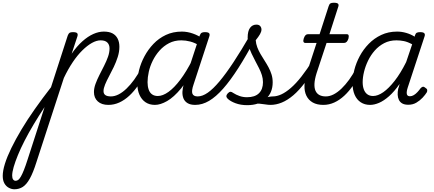

<svg xmlns="http://www.w3.org/2000/svg" viewBox="-293 -750 3175 1404"><path d="M-188 634Q-208 634 -228 623.5Q-248 613 -260.5 591.5Q-273 570 -273 536Q-273 499 -257 447.5Q-241 396 -210 332.5Q-179 269 -136 197Q-93 125 -38 47Q17 -31 80 -112L202 -489Q208 -505 215.5 -510Q223 -515 240 -515Q264 -515 271 -507.5Q278 -500 273 -484L231 -357Q269 -412 309.5 -448Q350 -484 389.5 -501.5Q429 -519 466 -519Q505 -519 529.5 -506Q554 -493 567 -468Q580 -443 580 -408Q580 -371 568 -333.5Q556 -296 539 -260.5Q522 -225 504.5 -192.5Q487 -160 475.5 -132Q464 -104 464 -84Q464 -64 477.5 -54.5Q491 -45 518 -45Q529 -45 534 -35.5Q539 -26 537 -14Q535 -2 525.5 7.5Q516 17 499 17Q450 17 422 -8.5Q394 -34 394 -77Q394 -105 405.5 -136.5Q417 -168 434 -201.5Q451 -235 468.5 -269.5Q486 -304 497 -335.5Q508 -367 508 -396Q508 -423 492 -439Q476 -455 443 -455Q413 -455 379 -436Q345 -417 309 -381.5Q273 -346 239 -295.5Q205 -245 174 -180L-27 437Q-51 513 -75 556Q-99 599 -126 616.5Q-153 634 -188 634ZM-179 572Q-168 572 -159 565Q-150 558 -140 540.5Q-130 523 -118 493Q-106 463 -91 416L33 33Q-10 98 -47 160Q-84 222 -113 278.5Q-142 335 -162 384Q-182 433 -193 471Q-204 509 -204 534Q-204 553 -197 562.5Q-190 572 -179 572Z M500 17Q487 17 481.5 7.5Q476 -2 478 -14Q480 -26 490 -35.5Q500 -45 518 -45Q546 -45 575 -60Q604 -75 632.5 -102.5Q661 -130 688 -167Q715 -204 738 -249Q744 -261 755 -260.5Q766 -260 773.5 -251.5Q781 -243 777 -231Q750 -174 719 -128.5Q688 -83 653 -50.5Q618 -18 579.5 -0.5Q541 17 500 17Z M840 17Q800 17 771.5 -2Q743 -21 727 -56.5Q711 -92 711 -141Q711 -186 724 -237.5Q737 -289 763.5 -338.5Q790 -388 829 -429Q868 -470 920 -494.5Q972 -519 1037 -519Q1077 -519 1118 -504.5Q1159 -490 1191 -466L1177 -410Q1134 -437 1099.5 -446Q1065 -455 1033 -455Q983 -455 943.5 -434.5Q904 -414 874 -380.5Q844 -347 824 -306.5Q804 -266 795 -225Q786 -184 786 -149Q786 -119 794 -95.5Q802 -72 819 -60Q836 -48 861 -48Q897 -48 939 -78Q981 -108 1025.5 -167Q1070 -226 1114 -313L1135 -273Q1084 -167 1031 -103Q978 -39 929 -11Q880 17 840 17ZM1134 17Q1100 17 1079 4.5Q1058 -8 1049 -29.5Q1040 -51 1041 -78.5Q1042 -106 1052 -139L1167 -489Q1173 -505 1181 -510Q1189 -515 1205 -515Q1230 -515 1236.5 -506.5Q1243 -498 1237 -482L1123 -134Q1106 -85 1114 -65Q1122 -45 1152 -45Q1164 -45 1169 -35.5Q1174 -26 1172.5 -14Q1171 -2 1161.5 7.5Q1152 17 1134 17Z M1135 17Q1120 17 1115 7.5Q1110 -2 1113.5 -14Q1117 -26 1127.5 -35.5Q1138 -45 1153 -45Q1187 -45 1226 -72Q1265 -99 1312 -155Q1359 -211 1415 -296Q1471 -381 1537 -495Q1544 -507 1556 -505Q1568 -503 1576 -493Q1584 -483 1576 -471Q1509 -345 1450.5 -253.5Q1392 -162 1339 -102Q1286 -42 1236 -12.5Q1186 17 1135 17Z M1686 17Q1668 17 1647.5 13.5Q1627 10 1603 8Q1579 6 1548 10L1574 -15Q1604 -25 1628.5 -31.5Q1653 -38 1671.5 -41.5Q1690 -45 1704 -45Q1713 -45 1716 -35.5Q1719 -26 1716 -14Q1713 -2 1705.5 7.5Q1698 17 1686 17ZM1515 19Q1467 19 1429.5 5Q1392 -9 1372 -28Q1362 -38 1362.5 -47.5Q1363 -57 1373 -68Q1384 -79 1392.5 -79Q1401 -79 1413 -70Q1433 -57 1458.5 -48Q1484 -39 1513 -39Q1571 -39 1600.5 -68Q1630 -97 1630 -149Q1630 -175 1622 -200.5Q1614 -226 1601 -251.5Q1588 -277 1574 -303.5Q1560 -330 1547 -357.5Q1534 -385 1526 -414Q1518 -443 1518 -474Q1518 -523 1535.5 -546.5Q1553 -570 1582 -570Q1601 -570 1610 -559Q1619 -548 1619 -534Q1619 -519 1608.5 -500.5Q1598 -482 1577 -456Q1579 -429 1588.5 -404Q1598 -379 1612 -355Q1626 -331 1641.5 -307Q1657 -283 1670.5 -258Q1684 -233 1692.5 -206Q1701 -179 1701 -148Q1701 -71 1650.5 -26Q1600 19 1515 19Z M1685 17Q1672 17 1666.5 7.5Q1661 -2 1663 -14Q1665 -26 1675 -35.5Q1685 -45 1703 -45Q1732 -45 1764.5 -60Q1797 -75 1834 -107Q1871 -139 1911.5 -190.5Q1952 -242 1997 -314Q2006 -327 2016.5 -325Q2027 -323 2033 -314Q2039 -305 2032 -294Q1983 -207 1938.5 -148Q1894 -89 1851.5 -53Q1809 -17 1767.5 0Q1726 17 1685 17Z M2071 17Q2025 17 1994 -0.5Q1963 -18 1947.5 -50Q1932 -82 1933.5 -125Q1935 -168 1951 -219L2022 -436H1940Q1930 -436 1926.5 -444Q1923 -452 1928 -468Q1933 -484 1940.5 -492Q1948 -500 1959 -500H2044L2110 -704Q2115 -720 2123 -725Q2131 -730 2148 -730Q2172 -730 2179 -722.5Q2186 -715 2180 -699L2116 -500H2242Q2253 -500 2256 -492.5Q2259 -485 2255 -468Q2250 -452 2242 -444Q2234 -436 2223 -436H2095L2022 -215Q2008 -170 2006.5 -138Q2005 -106 2014.5 -85.5Q2024 -65 2043 -55Q2062 -45 2088 -45Q2100 -45 2105.5 -35.5Q2111 -26 2109 -14Q2107 -2 2097.5 7.5Q2088 17 2071 17Z M2072 17Q2059 17 2053.5 7.5Q2048 -2 2050 -14Q2052 -26 2062 -35.5Q2072 -45 2090 -45Q2118 -45 2147 -60Q2176 -75 2204.5 -102.5Q2233 -130 2260 -167Q2287 -204 2310 -249Q2316 -261 2327 -260.5Q2338 -260 2345.5 -251.5Q2353 -243 2349 -231Q2322 -174 2291 -128.5Q2260 -83 2225 -50.5Q2190 -18 2151.5 -0.5Q2113 17 2072 17Z M2413 17Q2374 17 2345 -2Q2316 -21 2300.5 -56.5Q2285 -92 2285 -141Q2285 -187 2298 -238.5Q2311 -290 2337.5 -339.5Q2364 -389 2403.5 -429.5Q2443 -470 2495 -494.5Q2547 -519 2611 -519Q2644 -519 2677 -509.5Q2710 -500 2739 -482L2742 -493Q2747 -507 2755.5 -511Q2764 -515 2779 -515Q2803 -515 2810 -506.5Q2817 -498 2811 -482L2688 -108Q2682 -90 2681 -75.5Q2680 -61 2686 -53.5Q2692 -46 2704 -46Q2719 -46 2733 -54.5Q2747 -63 2759.5 -76.5Q2772 -90 2782 -104Q2789 -112 2797 -115Q2805 -118 2816 -109Q2830 -101 2831 -92Q2832 -83 2828 -75Q2817 -57 2797.5 -36Q2778 -15 2752 0.5Q2726 16 2693 16Q2665 16 2648.5 6.5Q2632 -3 2624 -19.5Q2616 -36 2615 -57Q2614 -78 2619 -101Q2622 -109 2624.5 -118Q2627 -127 2629 -136Q2590 -80 2552 -46.5Q2514 -13 2479 2Q2444 17 2413 17ZM2359 -149Q2359 -119 2367.5 -96Q2376 -73 2393 -60.5Q2410 -48 2435 -48Q2470 -48 2510 -76Q2550 -104 2593 -159Q2636 -214 2677 -296L2721 -426Q2688 -444 2660.5 -449.5Q2633 -455 2606 -455Q2556 -455 2516.5 -434.5Q2477 -414 2447.5 -380.5Q2418 -347 2398.5 -306.5Q2379 -266 2369 -225Q2359 -184 2359 -149Z"/></svg>

Font: Playwrite CU Light
Style: Regular
Weight: 300
Designer: Veronika Burian, José Scaglione
Foundry: TypeTogether
Version: Version 1.002